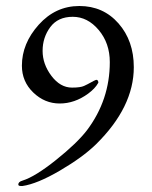

<svg xmlns="http://www.w3.org/2000/svg" viewBox="-20 -434 506 640"><path d="M53 -215Q53 -289 109 -351.5Q165 -414 244.5 -414Q324 -414 375 -356Q426 -298 426 -210Q426 -77 300 47Q256 90 180 134.5Q104 179 55 186H50Q41 186 41 181Q41 172 55 168Q97 155 167 99Q237 43 270 0Q346 -101 346 -227Q346 -290 309 -334Q272 -378 222.5 -378Q173 -378 147.5 -343.5Q122 -309 122 -264.5Q122 -220 151.5 -181Q181 -142 220 -142Q248 -142 260 -147.5Q272 -153 283.5 -159.5Q295 -166 299.5 -167.5Q304 -169 306.5 -164.5Q309 -160 307 -157Q297 -139 274 -122Q229 -89 179 -89Q129 -89 91 -125.5Q53 -162 53 -215Z"/></svg>

Font: EB Garamond
Style: Regular
Weight: 400
Version: Version 0.012